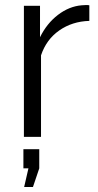

<svg xmlns="http://www.w3.org/2000/svg" viewBox="-20 -544 391 763"><path d="M335 -461Q267 -459 215.5 -423Q164 -387 143 -324V0H75V-521H139V-396Q166 -451 210.5 -485Q255 -519 305 -523Q315 -524 322.5 -524Q330 -524 335 -523ZM76 199 93 125H73V49H136V125L111 199Z"/></svg>

Font: Raleway Thin
Style: Regular
Weight: 400
Version: Version 4.026